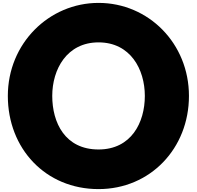

<svg xmlns="http://www.w3.org/2000/svg" viewBox="-20 -1281 1357 1323"><path d="M34 -620C34 -258 293 22 659 22C1015 22 1282 -258 1282 -620C1282 -982 1003 -1261 659 -1261C318 -1261 34 -982 34 -620ZM340 -620C340 -804 441 -989 659 -989C878 -989 978 -804 978 -620C978 -436 884 -251 659 -251C428 -251 340 -436 340 -620Z"/></svg>

Font: Hussar Dziwak
Style: Regular
Weight: 400
Version: Version 1.022